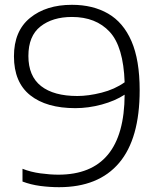

<svg xmlns="http://www.w3.org/2000/svg" viewBox="-20 -769 674 798"><path d="M279 -749Q366 -749 429.2 -712.5Q492.5 -676 526.5 -597.8Q560.5 -519.5 560.5 -394Q560.5 -192.5 475 -91.8Q389.5 9 225.5 9Q186.5 9 147 3.8Q107.5 -1.5 73.5 -14.5V-67.5Q107.5 -54 148 -48.5Q188.5 -43 222.5 -43Q496.5 -43 498 -375.5Q458 -349.5 402.8 -334.5Q347.5 -319.5 293 -319.5Q173 -319.5 105.5 -373.2Q38 -427 38 -535Q38 -640 104.8 -694.5Q171.5 -749 279 -749ZM301.5 -370Q347.5 -370 402 -383.8Q456.5 -397.5 498 -427Q493 -575 435.8 -636.8Q378.5 -698.5 279 -698.5Q198.5 -698.5 148.2 -659Q98 -619.5 98 -536.5Q98 -452.5 150.8 -411.2Q203.5 -370 301.5 -370Z"/></svg>

Font: Encode Sans Exp Lt
Style: Regular
Weight: 300
Width: 7
Designer: Multiple Designers
Foundry: Impallari Type
Version: Version 3.002; ttfautohint (v1.8.3) -l 8 -r 50 -G 200 -x 14 